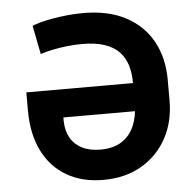

<svg xmlns="http://www.w3.org/2000/svg" viewBox="-53 -791 870 854"><g transform="rotate(-5 382.0 -363.5)"><path d="M374.3 9.9Q280.2 9.9 211.1 -30.4Q142 -70.7 104.6 -145.8Q67.1 -220.9 66.8 -325.3V-407.7H584.5V-282.3H221.2V-267.8Q221.6 -223.7 239.5 -191.8Q257.5 -159.8 291.4 -142.6Q325.3 -125.4 373.6 -125.4Q431.8 -125.4 469.3 -150Q506.7 -174.7 524.9 -217.9Q543 -261 543 -316.1V-408.4Q543 -451.3 532.5 -486.5Q522 -521.7 497.9 -547.2Q473.7 -572.8 433.2 -586.6Q392.8 -600.5 332.7 -600.5Q300.4 -600.5 266.2 -596.8Q231.9 -593 200.6 -586.6Q169.4 -580.3 145.6 -572.1L120.4 -699.6Q131.7 -705.6 155.7 -712.2Q179.7 -718.8 211.5 -724.4Q243.3 -730.1 278.9 -733.7Q314.6 -737.2 349.4 -737.2Q461.3 -737.2 539.1 -695.8Q616.8 -654.5 657.5 -580.6Q698.2 -506.7 698.2 -408.4V-316.1Q698.2 -221.2 657.8 -147.5Q617.5 -73.9 544.9 -32Q472.3 9.9 374.3 9.9Z"/></g></svg>

Font: InterMG
Style: Bold
Weight: 700
Designer: Rasmus Andersson
Foundry: rsms
Version: Version 3.019;December 26, 2023;FontCreator 15.0.0.2955 64-b